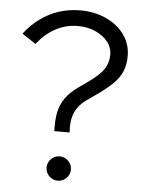

<svg xmlns="http://www.w3.org/2000/svg" viewBox="-52 -753 610 802"><g transform="rotate(5 253.0 -352.5)"><path d="M188 -199Q186 -245 193 -278.5Q200 -312 219 -338.5Q238 -365 270 -388L314 -419Q358 -451 375.5 -477Q393 -503 393 -537Q393 -568 373.5 -592Q354 -616 321.5 -630.5Q289 -645 248 -645Q199 -645 155.5 -622Q112 -599 78 -555L20 -593Q49 -631 85.5 -657.5Q122 -684 164 -697.5Q206 -711 252 -711Q313 -711 361.5 -688.5Q410 -666 438 -627Q466 -588 466 -538Q466 -504 455.5 -476.5Q445 -449 419.5 -423Q394 -397 349 -366L315 -342Q278 -317 263 -283Q248 -249 252 -199ZM220 6Q199 6 184 -9Q169 -24 169 -45Q169 -66 184 -81Q199 -96 220 -96Q241 -96 256 -81Q271 -66 271 -45Q271 -24 256 -9Q241 6 220 6Z"/></g></svg>

Font: Red Hat Display VF
Style: Regular
Weight: 300
Designer: Pentagram, MCKL
Foundry: Pentagram, MCKL
Version: Version 1.023